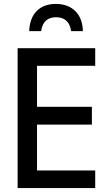

<svg xmlns="http://www.w3.org/2000/svg" viewBox="-20 -960 570 980"><path d="M265 -940C183 -940 132 -890 129 -801H190C197 -852 226 -872 266 -872C306 -872 336 -853 343 -801H403C402 -886 350 -940 265 -940ZM70 0H466V-90H169V-324H449V-415H169V-624H466V-714H70Z"/></svg>

Font: Noto Sans Mono Condensed Medium
Style: Regular
Weight: 500
Width: 3
Designer: Monotype Design Team
Foundry: Monotype Imaging Inc.
Version: Version 2.014